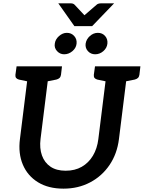

<svg xmlns="http://www.w3.org/2000/svg" viewBox="-20 -1117 858 1146"><path d="M359 9Q269 9 207 -29Q145 -67 116.5 -134Q88 -201 99 -287L153 -721H276L222 -288Q215 -232 230.5 -189Q246 -146 281.5 -122Q317 -98 372 -98Q427 -98 468 -121.5Q509 -145 534.5 -187.5Q560 -230 567 -287L621 -721H744L690 -287Q679 -199 634 -132.5Q589 -66 518 -28.5Q447 9 359 9ZM179 -721 155 -629 93 -642Q82 -645 76.5 -651.5Q71 -658 72 -670L79 -721ZM350 -721 344 -670Q342 -658 335 -651.5Q328 -645 316 -642L250 -629V-721ZM647 -721 623 -629 561 -642Q550 -645 544.5 -651.5Q539 -658 540 -670L547 -721ZM818 -721 812 -670Q810 -658 803 -651.5Q796 -645 784 -642L718 -629V-721ZM437 -856Q434 -830 412 -811.5Q390 -793 363 -793Q338 -793 320.5 -812Q303 -831 307 -856Q310 -882 332 -901.5Q354 -921 379 -921Q406 -921 423 -902Q440 -883 437 -856ZM621 -856Q618 -830 596.5 -811.5Q575 -793 548 -793Q522 -793 505 -811.5Q488 -830 491 -856Q495 -883 516.5 -902Q538 -921 564 -921Q591 -921 607.5 -902Q624 -883 621 -856ZM661 -1097 530 -961H424L328 -1097H403Q417 -1097 425 -1089L484 -1026L557 -1089Q561 -1093 568 -1095Q575 -1097 582 -1097Z"/></svg>

Font: Aleo SemiBold
Style: Italic
Weight: 600
Italic angle: -7°
Designer: Alessio Laiso
Foundry: Alessio Laiso
Version: Version 2.001;gftools[0.9.29]